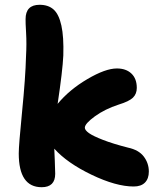

<svg xmlns="http://www.w3.org/2000/svg" viewBox="-20 -780 694 810"><path d="M155.8 9.8Q59.1 9.8 59.1 -132.8Q59.1 -167 73.2 -309.3Q87.4 -451.7 89.8 -543Q92.8 -595.2 90.1 -641.1Q87.4 -687 87.9 -699.2Q87.9 -759.8 147 -759.8Q184.1 -759.8 206.3 -739.7Q228.5 -719.7 239 -672.1Q249.5 -624.5 247.1 -545.9Q244.1 -481.4 223.1 -341.8Q272.9 -401.9 348.9 -446.5Q424.8 -491.2 473.1 -491.2Q511.7 -491.2 534.4 -469.7Q557.1 -448.2 557.1 -409.2Q557.1 -383.8 540.8 -367.9Q524.4 -352.1 481 -338.9Q422.4 -319.8 380.1 -289.1Q337.9 -258.3 337.9 -241.2Q337.9 -231 355.2 -218.5Q372.6 -206.1 414.8 -189.7Q457 -173.3 520 -157.2Q565.4 -147.5 586.7 -119.4Q607.9 -91.3 607.9 -56.2Q607.9 -26.4 591.6 -9.8Q575.2 6.8 543.9 6.8Q469.7 6.8 366.5 -42.7Q263.2 -92.3 209 -152.8Q209.5 -136.2 211.2 -101.3Q212.9 -66.4 212.9 -46.9Q212.9 9.8 155.8 9.8Z"/></svg>

Font: Shantell Sans Irregular
Style: Bold
Weight: 700
Designer: Stephen Nixon, Anya Danilova, Shantell Martin
Foundry: Arrow Type
Version: Version 1.006;[9816181b4]